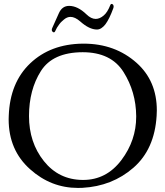

<svg xmlns="http://www.w3.org/2000/svg" viewBox="-20 -925 826 963"><path d="M394.5 -663.1Q244.6 -662.6 185.1 -568.6Q125.5 -474.6 125.5 -342.8Q125.5 -210.4 200.2 -116.9Q274.9 -23.4 394.5 -22.5H397Q513.7 -22.5 588.9 -122.1Q663.1 -220.7 663.1 -339.8V-342.8Q662.1 -464.4 599.6 -563.7Q537.1 -663.1 394.5 -663.1ZM548.3 -883.8Q528.8 -830.1 508.8 -803.2Q488.3 -776.9 466.3 -776.9Q427.7 -776.9 381.8 -817.9Q356 -840.3 333.5 -840.3Q315.9 -840.3 299.8 -826.2Q295.4 -822.3 289.6 -817.1Q283.7 -812 277.3 -803.2Q264.6 -787.1 256.3 -767.6Q253.9 -762.7 250 -762.7Q247.6 -762.7 244.1 -765.6Q239.7 -769 239.7 -774.9Q239.7 -779.8 242.7 -786.1Q258.8 -821.3 275.1 -858.4Q291.5 -895.5 326.7 -895.5Q369.6 -895.5 413.6 -853Q437 -830.1 460 -830.1Q480 -830.1 500 -847.2Q518.6 -862.3 533.2 -899.4Q535.2 -905.3 540 -905.3Q541 -905.3 542 -904.8Q548.3 -903.3 549.8 -894.5V-892.1Q549.8 -887.7 548.3 -883.8ZM394.5 -706.1H399.4Q557.1 -706.1 665.5 -609.4Q766.6 -519 766.6 -371.1Q766.6 -357.9 765.6 -344.2Q755.4 -176.3 649.2 -83.7Q543 8.8 393.6 17.1Q382.3 17.6 371.1 17.6Q235.4 17.6 130.9 -76.2Q23.4 -171.9 23.4 -326.7Q23.4 -335.4 23.9 -344.2Q29.8 -510.7 131.6 -607.4Q233.4 -704.1 394.5 -706.1Z"/></svg>

Font: Caudex
Style: Regular
Weight: 400
Version: Version 1.01